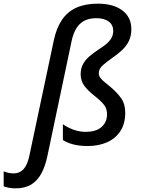

<svg xmlns="http://www.w3.org/2000/svg" viewBox="-147 -785 766 1045"><path d="M-62.5 240.2Q-80.1 240.2 -97.4 237.1Q-114.7 233.9 -127 229.5V147.5Q-113.8 152.8 -100.3 155.8Q-86.9 158.7 -72.3 158.7Q-40.5 158.7 -19.3 136.2Q2 113.8 12.7 63L146 -565.9Q160.2 -632.8 190.4 -677.2Q220.7 -721.7 269 -743.4Q317.4 -765.1 386.2 -765.1Q469.7 -765.1 518.8 -728.3Q567.9 -691.4 567.9 -626.5Q567.9 -588.9 554.2 -561.3Q540.5 -533.7 517.6 -512.5Q494.6 -491.2 467.3 -472.2Q437.5 -451.2 414.1 -431.4Q390.6 -411.6 390.6 -385.7Q390.6 -372.1 400.4 -359.9Q410.2 -347.7 424.1 -336.7Q438 -325.7 450.7 -314.9Q488.3 -283.7 511.5 -251.5Q534.7 -219.2 534.7 -171.9Q534.7 -111.8 508.1 -71.3Q481.4 -30.8 435.3 -10.5Q389.2 9.8 330.1 9.8Q285.6 9.8 252 1Q218.3 -7.8 195.3 -22.9V-108.9Q218.3 -92.3 251.2 -79.8Q284.2 -67.4 318.4 -67.4Q377 -67.4 406.2 -94.2Q435.5 -121.1 435.5 -161.6Q435.5 -182.1 429 -197.5Q422.4 -212.9 408 -227.5Q393.6 -242.2 370.1 -261.2Q330.6 -292 311.3 -319.1Q292 -346.2 292 -379.9Q292 -414.1 305.7 -437.7Q319.3 -461.4 341.3 -479.7Q363.3 -498 388.2 -514.6Q410.2 -528.3 428.7 -543.2Q447.3 -558.1 458.3 -575.9Q469.2 -593.8 469.2 -617.2Q469.2 -649.4 444.8 -667.7Q420.4 -686 377.4 -686Q337.4 -686 310.3 -671.1Q283.2 -656.2 267.1 -628.4Q251 -600.6 242.7 -561.5L110.8 64.9Q99.6 118.7 78.6 158.2Q57.6 197.8 23.4 219Q-10.7 240.2 -62.5 240.2Z"/></svg>

Font: Open Sans Medium
Style: Italic
Weight: 500
Italic angle: -12°
Designer: Monotype Design Team
Foundry: Monotype Imaging Inc.
Version: Version 3.000